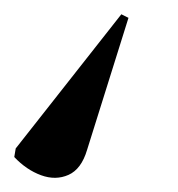

<svg xmlns="http://www.w3.org/2000/svg" viewBox="-95 -53 249 269"><path d="M75 -33 85 -28 27 157Q19 184 1 192Q-17 200 -37.5 192.5Q-58 185 -75 167L-73 155Z"/></svg>

Font: Noto Serif Display SemiCondensed Medium
Style: Italic
Weight: 500
Width: 4
Italic angle: -12°
Designer: Monotype Design Team
Foundry: Monotype Imaging Inc.
Version: Version 2.009